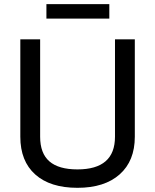

<svg xmlns="http://www.w3.org/2000/svg" viewBox="-20 -898 749 927"><path d="M204.1 -877.9H507.8V-808.1H204.1ZM354 8.8Q222.2 8.8 150.1 -55.7Q78.1 -120.1 78.1 -237.8V-708H173.8V-237.8Q173.8 -157.7 218.5 -118.9Q263.2 -80.1 354 -80.1Q535.2 -80.1 535.2 -237.8V-708H630.9V-237.8Q630.9 -121.1 557.9 -56.2Q484.9 8.8 354 8.8Z"/></svg>

Font: Sarala
Style: Regular
Weight: 400
Designer: Andres Torresi
Foundry: Huerta Tipografica
Version: Version 1.004;PS 001.003;hotconv 1.0.70;makeotf.lib2.5.58329